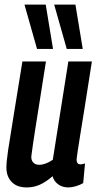

<svg xmlns="http://www.w3.org/2000/svg" viewBox="-20 -810 422 840"><path d="M97 10Q54 10 31 -14Q8 -38 8 -77Q8 -102 15.5 -153Q23 -204 38.5 -297Q54 -390 78 -541H181Q165 -438 154 -369.5Q143 -301 136 -256Q129 -211 124.5 -181Q120 -151 117 -126Q116 -110 125 -99.5Q134 -89 151 -89Q179 -89 211 -111L279 -541H382Q363 -419 350.5 -340.5Q338 -262 330.5 -216.5Q323 -171 320 -149.5Q317 -128 316 -121Q315 -114 315 -112Q315 -91 332 -91Q341 -91 352 -95L344 -9Q331 -1 312.5 4.5Q294 10 279 10Q253 10 234.5 -3.5Q216 -17 210 -39Q181 -14 154.5 -2Q128 10 97 10ZM142 -596 87 -790H180L212 -596ZM272 -596 217 -790H310L342 -596Z"/></svg>

Font: Georama Condensed SemiBold
Style: Italic
Weight: 600
Width: 3
Italic angle: -9°
Designer: Jean-Baptiste Levee
Foundry: Production Type
Version: Version 1.000